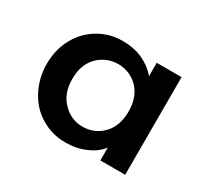

<svg xmlns="http://www.w3.org/2000/svg" viewBox="-87 -826 631 596"><g transform="rotate(30 228.0 -528.0)"><path d="M31 -530C31 -530 31 -530 31 -530C31 -495 39 -464 54 -436C69 -408 89 -386 115 -371C141 -355 170 -347 202 -347C202 -347 202 -347 202 -347C230 -347 255 -352 276 -362C297 -371 314 -384 325 -399C325 -399 325 -353 325 -353C325 -353 414 -353 414 -353C414 -353 414 -703 414 -703C414 -703 325 -703 325 -703C325 -703 325 -655 325 -655C325 -655 325 -655 325 -655C312 -671 295 -684 274 -694C253 -704 228 -709 199 -709C199 -709 199 -709 199 -709C168 -709 140 -701 115 -686C89 -671 69 -650 54 -623C39 -596 31 -565 31 -530ZM123 -529C123 -529 123 -529 123 -529C123 -564 133 -591 153 -611C173 -630 197 -640 224 -640C224 -640 224 -640 224 -640C252 -640 276 -630 296 -610C315 -590 325 -563 325 -528C325 -528 325 -528 325 -528C325 -493 315 -466 296 -446C276 -426 252 -416 224 -416C224 -416 224 -416 224 -416C197 -416 173 -426 153 -447C133 -467 123 -494 123 -529Z"/></g></svg>

Font: Girnar Poppins
Style: Medium
Weight: 500
Designer: Ninad Kale (Devanagari), Jonny Pinhorn (Latin)
Foundry: Indian Type Foundry
Version: ""